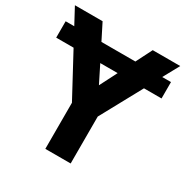

<svg xmlns="http://www.w3.org/2000/svg" viewBox="-164 -849 952 985"><g transform="rotate(30 312.0 -357.0)"><path d="M0 -619H51L0 -714H164L212 -619H413L461 -714H624L572 -619H624V-522H520L387 -278V0H237V-273L103 -522H0ZM312 -420 364 -522H261Z"/></g></svg>

Font: BC Sans
Style: Bold
Weight: 700
Designer: Monotype Design Team
Province of B.C.
Foundry: Monotype Imaging Inc.
Version: Version 2.000;GOOG;noto-source:20170915:90ef993387c0